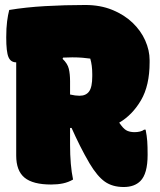

<svg xmlns="http://www.w3.org/2000/svg" viewBox="-20 -730 640 770"><path d="M273 -10Q254 1 232.5 5.5Q211 10 185 10Q112 10 78.5 -17.5Q45 -45 45 -106V-480Q23 -480 14 -501Q5 -522 5 -580Q5 -618 8.5 -644.5Q12 -671 17 -690Q83 -701 161.5 -705.5Q240 -710 322 -710Q382 -710 430 -690.5Q478 -671 511.5 -639Q545 -607 562.5 -567.5Q580 -528 580 -489V-480Q580 -387 545.5 -328Q511 -269 458 -238Q463 -232 467 -226Q479 -210 491.5 -205Q504 -200 520 -200Q531 -200 541.5 -202.5Q552 -205 558 -210H564Q569 -185 570.5 -164Q572 -143 572 -109Q572 -33 543 -4Q519 20 476 20Q431 20 400.5 -1.5Q370 -23 339 -75Q318 -111 300.5 -146Q283 -181 267 -217H261V-150Q261 -67 273 -10ZM261 -404V-351Q282 -346 299 -346Q325 -346 337.5 -363.5Q350 -381 350 -424V-433Q350 -468 342 -495Q328 -497 310.5 -498.5Q293 -500 270 -500Q252 -500 233 -499L231 -494Q251 -475 256 -454Q261 -433 261 -404Z"/></svg>

Font: Recursive Mn Csl St XBk
Style: Regular
Weight: 1000
Monospace: yes
Version: Version 1.079;hotconv 1.0.112;makeotfexe 2.5.65598; ttfautoh